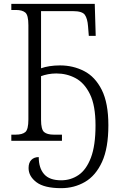

<svg xmlns="http://www.w3.org/2000/svg" viewBox="-20 -734 620 1001"><path d="M299 247Q211 247 170 216Q129 185 129 142Q129 114 143.5 99.5Q158 85 182 85Q182 142 210 174Q238 206 299 206Q349 206 389.5 178.5Q430 151 454 88Q478 25 478 -80Q478 -184 449 -243Q420 -302 374 -326.5Q328 -351 274 -351Q251 -351 230.5 -347Q210 -343 194 -337V-109Q194 -59 210 -45.5Q226 -32 260 -32H303V0H39V-32H62Q96 -32 112 -45.5Q128 -59 128 -111V-603Q128 -655 112 -668.5Q96 -682 63 -682H39V-714H474L479 -547H443L439 -597Q436 -637 422.5 -656.5Q409 -676 360 -676H194V-378Q213 -385 238.5 -389Q264 -393 293 -393Q361 -393 418.5 -363.5Q476 -334 510.5 -265.5Q545 -197 545 -81Q545 38 512 110Q479 182 423 214.5Q367 247 299 247Z"/></svg>

Font: Noto Serif SemiCondensed Light
Style: Regular
Weight: 300
Width: 4
Designer: Monotype Design Team
Foundry: Monotype Imaging Inc.
Version: Version 2.013